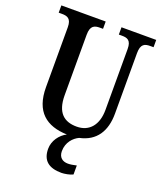

<svg xmlns="http://www.w3.org/2000/svg" viewBox="-170 -819 972 1164"><g transform="rotate(20 316.5 -237.0)"><path d="M368 240C387 240 422 234 441 224V166C420 171 401 174 386 174C352 174 326 156 326 115C326 57 363 20 397 4C502 -18 551 -95 551 -208V-599C551 -659 577 -667 612 -667H633V-714H409V-667H429C464 -667 489 -659 489 -603V-210C489 -114 441 -55 359 -55C279 -55 226 -95 226 -210V-599C226 -659 253 -667 287 -667H307V-714H21V-667H42C76 -667 103 -659 103 -603V-217C103 -58 187 6 320 10C277 32 243 78 243 130C243 206 287 240 368 240Z"/></g></svg>

Font: Noto Serif Tamil Condensed SemiBold
Style: Italic
Weight: 600
Width: 3
Italic angle: -12°
Designer: Indian Type Foundry, Tom Grace, and the Monotype Design Team
Foundry: Monotype Imaging Inc.
Version: Version 2.003